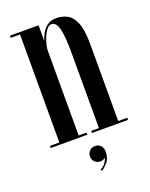

<svg xmlns="http://www.w3.org/2000/svg" viewBox="-133 -598 659 841"><g transform="rotate(-20 196.5 -177.5)"><path d="M18 0V-10H61.5V-513.5H18V-523.5H151.5V-450.5Q156.5 -467 166.2 -484.8Q176 -502.5 192.5 -514.5Q209 -526.5 235 -526.5Q261 -526.5 284 -515Q307 -503.5 321.5 -470Q336 -436.5 336 -371.5V-10H378V0H210V-10H246V-363Q246 -438 236.8 -473.5Q227.5 -509 206 -509Q192 -509 180 -491.2Q168 -473.5 160.2 -450Q152.5 -426.5 151.5 -408.5V-10H188.5V0ZM195 170.5 190.5 163.5Q204 157.5 213.2 145.5Q222.5 133.5 226 121Q215.5 129.5 202.5 129.5Q187 129.5 176.8 119.2Q166.5 109 166.5 94Q166.5 78.5 177 68.2Q187.5 58 202.5 58Q219 58 228.8 68.5Q238.5 79 238.5 95Q238.5 128.5 222.2 146.5Q206 164.5 195 170.5Z"/></g></svg>

Font: Imbue 100pt Medium
Style: Regular
Weight: 500
Designer: Tyler Finck
Foundry: Etcetera Type Company
Version: Version 1.102; ttfautohint (v1.8.3)